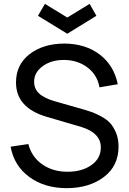

<svg xmlns="http://www.w3.org/2000/svg" viewBox="-20 -961 670 996"><path d="M329 -786 177 -879 213 -941 329 -870 445 -941 480 -879ZM326 15Q211 15 132 -43Q53 -101 35 -200L127 -214Q144 -147 199 -108.5Q254 -70 330 -70Q405 -70 454 -104.5Q503 -139 503 -196Q503 -271 403 -302L219 -356Q63 -403 63 -533Q63 -626 134 -680.5Q205 -735 315 -735Q424 -734 497.5 -678Q571 -622 591 -524L496 -508Q485 -572 434.5 -610.5Q384 -649 314 -650Q248 -651 202.5 -618.5Q157 -586 157 -537Q157 -513 167.5 -495Q178 -477 198 -464.5Q218 -452 235 -445.5Q252 -439 277 -432L414 -393Q441 -385 458 -379Q475 -373 504 -357.5Q533 -342 550.5 -323.5Q568 -305 581.5 -273Q595 -241 595 -201Q595 -100 518.5 -42.5Q442 15 326 15Z"/></svg>

Font: Manrope Medium
Style: Medium
Weight: 500
Designer: Mikhail Sharanda
Foundry: Mikhail Sharanda
Version: Version 4.000;hotconv 1.0.109;makeotfexe 2.5.65596